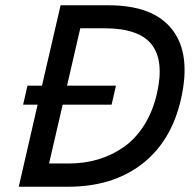

<svg xmlns="http://www.w3.org/2000/svg" viewBox="-20 -710 738 730"><path d="M51.3 0 123 -312H67.9L84.5 -384.3H139.6L210.4 -689.9H393.1Q564 -689.9 635.7 -596.4Q707.5 -502.9 667.5 -330.6Q630.9 -171.9 519.3 -85.9Q407.7 0 238.8 0ZM166.5 -88.4H241.2Q301.3 -88.4 354 -104.2Q406.7 -120.1 451.4 -151.6Q496.1 -183.1 528.6 -234.9Q561 -286.6 576.7 -354.5Q605 -479 556.6 -540.8Q508.3 -602.5 377 -602.5H285.2L234.9 -384.3H420.9L404.3 -312H218.3Z"/></svg>

Font: HK Grotesk Medium Italic
Style: Regular
Weight: 500
Italic angle: -13°
Designer: Alfredo Marco Pradil and Stefan Peev
Foundry: Hanken Design Co.
Version: Version 1.000;PS 001.000;hotconv 1.0.88;makeotf.lib2.5.64775